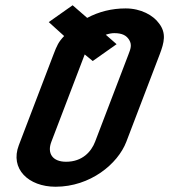

<svg xmlns="http://www.w3.org/2000/svg" viewBox="-20 -693 686 730"><path d="M457.8 -661C405.3 -661 356.5 -649 311.5 -625L256.1 -673L165.4 -609L223.9 -556C202.5 -533.7 196.5 -520.2 183.4 -486L51.6 -141C17.1 -50.9 88.3 17 191.2 17C323 17 427.9 -69.4 460.3 -154L587.1 -486C604.6 -531.8 613.1 -567 584.7 -604C562.8 -634.6 516.1 -661 457.8 -661ZM332.6 -461 423.3 -525 382.1 -561C394.4 -565 405.2 -567 414.4 -567C445.5 -567 461.3 -557.5 471.3 -541C482.6 -522.3 476.3 -506.6 468.4 -486L341.5 -154C327.1 -116.4 293.2 -78 231.2 -78C180 -78 158.3 -109.6 175.3 -154L302.1 -486Z"/></svg>

Font: Din Kursivschrift
Style: Extended Italic
Weight: 400
Version: Version 1.089